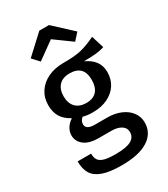

<svg xmlns="http://www.w3.org/2000/svg" viewBox="-241 -908 1082 1234"><g transform="rotate(-30 300.0 -291.5)"><path d="M563 -502Q534 -492 497.5 -488.5Q461 -485 410 -485Q458 -463 482 -430Q506 -397 506 -350Q506 -298 480.5 -258Q455 -218 408 -195Q361 -172 297 -172Q252 -172 225 -181Q214 -173 208 -161.5Q202 -150 202 -137Q202 -97 267 -97H359Q415 -97 459 -78Q503 -59 527.5 -25.5Q552 8 552 50Q552 129 484 172.5Q416 216 288 216Q199 216 147.5 197.5Q96 179 74.5 143.5Q53 108 53 52H153Q153 82 164.5 99.5Q176 117 205 125.5Q234 134 289 134Q369 134 404 114.5Q439 95 439 57Q439 25 411.5 7.5Q384 -10 337 -10H246Q175 -10 138.5 -39Q102 -68 102 -112Q102 -139 117 -164Q132 -189 160 -207Q113 -232 91.5 -267.5Q70 -303 70 -355Q70 -410 98 -452.5Q126 -495 176 -518.5Q226 -542 290 -542Q376 -541 426.5 -554Q477 -567 534 -595ZM184 -355Q184 -304 211.5 -274.5Q239 -245 292 -245Q342 -245 368 -274Q394 -303 394 -357Q394 -464 291 -464Q238 -464 211 -434.5Q184 -405 184 -355ZM123 -672 260 -799H332L469 -672L424 -622L297 -714L169 -622Z"/></g></svg>

Font: Fira Mono Medium
Style: Regular
Weight: 500
Designer: Carrois Corporate & Edenspiekermann AG
Foundry: Carrois Corporate GbR & Edenspiekermann AG
Version: Version 3.206